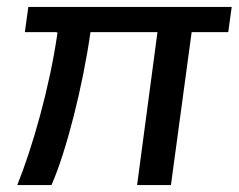

<svg xmlns="http://www.w3.org/2000/svg" viewBox="-20 -536 691 556"><path d="M641 -443 651 -516H62L52 -443H140C146 -443 147 -442 146 -438C124 -284 74 -109 30 0H129C172 -97 220 -287 242 -443H436L377 0H475L535 -443Z"/></svg>

Font: United Sans Medium
Style: Italic
Weight: 500
Italic angle: -8°
Designer: Pablo Impallari, Rodrigo Fuenzalida (Modified by Dan O. Williams)
Version: Version 1.000;PS 001.000;hotconv 1.0.88;makeotf.lib2.5.64775